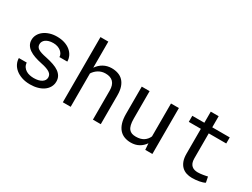

<svg xmlns="http://www.w3.org/2000/svg" viewBox="-57 -1326 2513 1913"><g transform="rotate(30 1200.0 -370.0)"><path d="M436 -140.1Q436 -156.2 429.7 -169.2Q423.3 -182.1 408.2 -192.9Q393.1 -203.6 368.2 -212.6Q343.3 -221.7 306.2 -229Q260.7 -238.3 223.4 -251.5Q186 -264.6 159.4 -283Q132.8 -301.3 118.2 -325.9Q103.5 -350.6 103.5 -383.3Q103.5 -415.5 118.7 -443.6Q133.8 -471.7 161.1 -492.7Q188.5 -513.7 226.3 -525.9Q264.2 -538.1 309.6 -538.1Q358.4 -538.1 397.5 -525.4Q436.5 -512.7 463.9 -490.2Q491.2 -467.8 506.1 -437.7Q521 -407.7 521 -373H430.7Q430.7 -390.1 421.9 -406.5Q413.1 -422.9 397.5 -435.5Q381.8 -448.2 359.6 -456.1Q337.4 -463.9 309.6 -463.9Q280.8 -463.9 259 -457.5Q237.3 -451.2 222.9 -440.4Q208.5 -429.7 201.2 -415.5Q193.8 -401.4 193.8 -386.2Q193.8 -370.6 199.7 -358.4Q205.6 -346.2 220 -336.4Q234.4 -326.7 258.5 -318.8Q282.7 -311 319.8 -303.7Q368.7 -293.5 407.2 -280Q445.8 -266.6 472.2 -247.8Q498.5 -229 512.5 -204.1Q526.4 -179.2 526.4 -146.5Q526.4 -111.3 510.5 -82.5Q494.6 -53.7 466.3 -33.2Q438 -12.7 398.4 -1.5Q358.9 9.8 312 9.8Q258.3 9.8 216.3 -4.6Q174.3 -19 145.3 -42.7Q116.2 -66.4 100.8 -97.7Q85.4 -128.9 85.4 -162.6H175.8Q177.7 -134.8 190.7 -115.7Q203.6 -96.7 222.9 -85Q242.2 -73.2 265.6 -68.4Q289.1 -63.5 312 -63.5Q369.1 -63.5 402.3 -84.5Q435.5 -105.5 436 -140.1Z M775.4 -449.7Q803.7 -491.2 845.2 -514.4Q886.7 -537.6 938.5 -538.1Q980 -538.1 1013.9 -526.1Q1047.9 -514.2 1071.8 -488.8Q1095.7 -463.4 1108.6 -424.6Q1121.6 -385.7 1121.6 -332.5V0H1031.2V-333.5Q1031.2 -398.4 1000.2 -430.2Q969.2 -461.9 911.6 -461.4Q868.2 -461.4 832.8 -440.2Q797.4 -418.9 775.4 -383.8V0H685.1V-750H775.4Z M1627.9 -72.8Q1601.6 -33.7 1562 -12Q1522.5 9.8 1470.7 9.8Q1429.2 9.8 1395.5 -3.2Q1361.8 -16.1 1337.9 -43.5Q1314 -70.8 1301 -113Q1288.1 -155.3 1288.1 -214.4V-528.3H1378.4V-213.4Q1378.4 -170.4 1385.3 -142.1Q1392.1 -113.8 1405.8 -96.9Q1419.4 -80.1 1439.2 -73.2Q1459 -66.4 1484.9 -66.4Q1540 -66.4 1574 -88.9Q1607.9 -111.3 1624.5 -149.4V-528.3H1715.3V0H1633.3Z M2099.1 -656.2V-528.3H2300.3V-458.5H2099.1V-171.4Q2099.1 -140.6 2106.9 -120.6Q2114.7 -100.6 2128.4 -88.6Q2142.1 -76.7 2159.9 -71.8Q2177.7 -66.9 2197.8 -66.9Q2212.4 -66.9 2228 -68.6Q2243.7 -70.3 2258.5 -72.8Q2273.4 -75.2 2286.4 -77.9Q2299.3 -80.6 2307.6 -82.5L2320.3 -18.6Q2309.1 -11.7 2293 -6.6Q2276.9 -1.5 2257.8 2.2Q2238.8 5.9 2217.5 7.8Q2196.3 9.8 2175.3 9.8Q2140.1 9.8 2109.6 -0.2Q2079.1 -10.3 2056.6 -32Q2034.2 -53.7 2021.2 -88.1Q2008.3 -122.6 2008.3 -171.4V-458.5H1869.6V-528.3H2008.3V-656.2Z"/></g></svg>

Font: Roboto Mono
Style: Regular
Weight: 400
Designer: Google
Version: Version 2.000985; 2015; ttfautohint (v1.3)